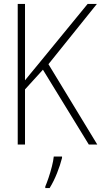

<svg xmlns="http://www.w3.org/2000/svg" viewBox="-20 -734 570 975"><path d="M70 0V-714H107V-326Q123 -346 137 -363Q151 -380 171 -404L425 -714H472L226 -408L474 0H431L198 -380L107 -280V0ZM210 213Q217 197 226.5 169Q236 141 243.5 111.5Q251 82 253 61H295V68Q286 104 269.5 145.5Q253 187 232 221H210Z"/></svg>

Font: Noto Sans Mono Condensed ExtraLight
Style: Regular
Weight: 200
Width: 3
Designer: Monotype Design Team
Foundry: Monotype Imaging Inc.
Version: Version 2.014; ttfautohint (v1.8.4.7-5d5b)